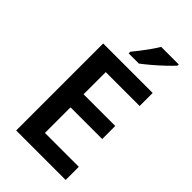

<svg xmlns="http://www.w3.org/2000/svg" viewBox="-278 -1026 1114 1114"><g transform="rotate(45 279.0 -469.0)"><path d="M499 0H93V-714H499V-607H221V-425H481V-318H221V-108H499ZM489 -928Q473 -910 442.5 -881Q412 -852 379 -824Q346 -796 322 -778H238V-791Q253 -809 273 -835Q293 -861 312.5 -888.5Q332 -916 345 -938H489Z"/></g></svg>

Font: Noto Sans Gurmukhi UI SemiBold
Style: Regular
Weight: 600
Designer: Jelle Bosma - Monotype Design Team
Foundry: Monotype Imaging Inc.
Version: Version 2.004; ttfautohint (v1.8.4.7-5d5b)